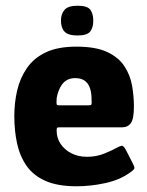

<svg xmlns="http://www.w3.org/2000/svg" viewBox="-20 -643 514 671"><path d="M30 -237Q30 -284 40 -327Q50 -370 74 -405Q98 -440 140 -460Q182 -480 247 -480Q314 -480 354 -461.5Q394 -443 414.5 -412Q435 -381 441.5 -344Q448 -307 448 -271Q448 -228 437.5 -213Q427 -198 406 -198H187Q180 -198 179 -195.5Q178 -193 178 -186Q178 -161 191.5 -140.5Q205 -120 229 -107.5Q253 -95 284 -95Q317 -95 345 -106.5Q373 -118 383 -124Q397 -132 404.5 -133.5Q412 -135 421 -117L445 -70Q452 -57 448.5 -52Q445 -47 433 -39Q398 -14 347.5 -3Q297 8 248 8Q181 8 138.5 -11Q96 -30 72.5 -64Q49 -98 39.5 -142.5Q30 -187 30 -237ZM300 -295Q300 -321 293.5 -337.5Q287 -354 274.5 -362Q262 -370 243 -370Q227 -370 215.5 -364Q204 -358 196.5 -347.5Q189 -337 184.5 -324.5Q180 -312 178 -300Q177 -282 178 -278.5Q179 -275 186 -275H290Q298 -275 299.5 -278Q301 -281 300 -295ZM306 -571Q306 -546 295 -532.5Q284 -519 251 -519Q218 -519 205.5 -532.5Q193 -546 193 -571Q193 -594 205.5 -608.5Q218 -623 251 -623Q286 -623 296 -608.5Q306 -594 306 -571Z"/></svg>

Font: Glory ExtraBold
Style: Regular
Weight: 800
Designer: Robert Leuschke
Foundry: Robert Leuschke
Version: Version 1.011